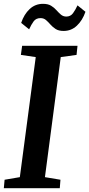

<svg xmlns="http://www.w3.org/2000/svg" viewBox="-22 -982 466 1002"><path d="M-2 0 2 -44 81.5 -57.5 164.5 -684 87 -695.5 93.5 -743H382.5L377.5 -695.5L295 -684L212.5 -57.5L293.5 -44L290 0ZM310 -820.5Q284 -820.5 268.2 -830.8Q252.5 -841 241.2 -854Q230 -867 218.2 -877.2Q206.5 -887.5 189.5 -887.5Q166 -887.5 153.5 -870.5Q141 -853.5 130 -829L88.5 -862.5Q103.5 -907.5 132.8 -934.8Q162 -962 202.5 -962Q228.5 -962 244.5 -952.2Q260.5 -942.5 272.2 -929.2Q284 -916 295.5 -906Q307 -896 323.5 -895.5Q346 -895.5 358.8 -912.8Q371.5 -930 382.5 -954L424 -920.5Q408.5 -875.5 379.2 -848Q350 -820.5 310 -820.5Z"/></svg>

Font: Merriweather SemiBold
Style: Italic
Weight: 600
Italic angle: -7.8°
Version: Version 2.101